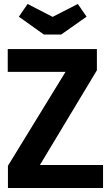

<svg xmlns="http://www.w3.org/2000/svg" viewBox="-20 -947 548 967"><path d="M499 0H20V-112L310 -585H19V-700H468V-593L181 -116H499ZM288 -773H201L75 -863L119 -927L245 -862L372 -927L416 -863Z"/></svg>

Font: Gudea
Style: Bold
Weight: 700
Designer: Agustina Mingote
Foundry: Agustina Mingote
Version: Version 1.002